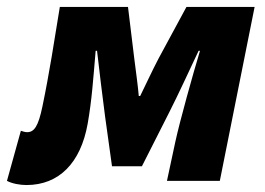

<svg xmlns="http://www.w3.org/2000/svg" viewBox="-50 -520 762 552"><path d="M26 12C120 12 182 -52 202 -164C214 -232 218 -292 225 -374H229C236 -314 244 -246 252 -186L272 -42H358L436 -196C463 -249 495 -319 521 -374H525C505 -308 467 -172 454 -112L430 0H582L682 -500H486L406 -352C385 -312 370 -278 353 -244H349C346 -278 341 -312 336 -352L318 -500H122C106 -402 92 -310 72 -214C60 -156 48 -140 28 -140C21 -140 17 -142 10 -144L-30 0C-15 8 8 12 26 12Z"/></svg>

Font: Source Sans Pro Black
Style: Italic
Weight: 900
Italic angle: -11°
Designer: Paul D. Hunt
Foundry: Adobe Systems Incorporated
Version: Version 3.006;hotconv 1.0.111;makeotfexe 2.5.65597